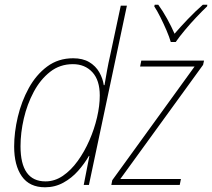

<svg xmlns="http://www.w3.org/2000/svg" viewBox="-20 -784 899 814"><path d="M171 10Q105 10 72.5 -36.5Q40 -83 40 -163Q40 -223 55.5 -288.5Q71 -354 102 -410.5Q133 -467 180 -502Q227 -537 290 -537Q331 -537 358.5 -520.5Q386 -504 401 -477.5Q416 -451 420 -423H423Q428 -453 434 -486Q440 -519 447 -549L492 -760H518L357 0H335L359 -123H357Q338 -90 311 -59.5Q284 -29 248.5 -9.5Q213 10 171 10ZM173 -15Q212 -15 246.5 -38.5Q281 -62 309.5 -101.5Q338 -141 359 -189Q380 -237 391.5 -286.5Q403 -336 403 -379Q403 -444 371.5 -478Q340 -512 289 -512Q234 -512 192.5 -479.5Q151 -447 123 -394.5Q95 -342 81 -281.5Q67 -221 67 -164Q67 -15 173 -15ZM452 0 456 -20 805 -502H574L579 -527H845L841 -509L490 -25H747L742 0ZM704 -606Q698 -627 686 -655Q674 -683 660 -711Q646 -739 634 -757L636 -764H651Q670 -738 688.5 -704.5Q707 -671 720 -641Q744 -669 776 -702.5Q808 -736 840 -764H859L858 -757Q837 -737 812 -710.5Q787 -684 764 -656.5Q741 -629 725 -606Z"/></svg>

Font: Noto Sans SemiCondensed Thin
Style: Italic
Weight: 100
Width: 4
Italic angle: -12°
Designer: Monotype Design Team
Foundry: Monotype Imaging Inc.
Version: Version 2.013; ttfautohint (v1.8.4.7-5d5b)